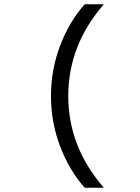

<svg xmlns="http://www.w3.org/2000/svg" viewBox="-20 -800 658 900"><path d="M377 -780H467Q300 -589 300 -350Q300 -111 467 80H377Q305 -1 262 -113.5Q219 -226 219 -350Q219 -474 262 -586.5Q305 -699 377 -780Z"/></svg>

Font: Fragment Mono
Style: Regular
Weight: 400
Monospace: yes
Designer: Wei Huang based on Nimbus Sans by URW Studio, based on Helvetica by Max Miedinger.
Foundry: Wei Huang
Version: Version 1.021; ttfautohint (v1.8.4.7-5d5b)